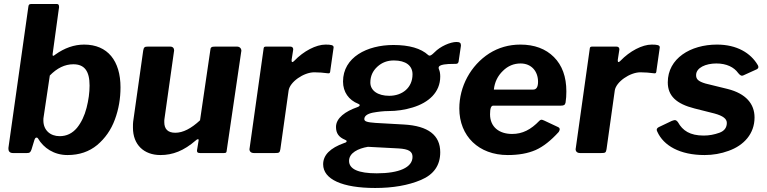

<svg xmlns="http://www.w3.org/2000/svg" viewBox="-20 -762 3821 956"><path d="M114 0C127 0 132 -3 137 -18L151 -64C154 -73 157 -77 162 -77C165 -77 167 -76 169 -73C197 -25 249 10 316 10C375 10 424 -7 464 -40C503 -73 533 -115 552 -167C571 -218 580 -272 580 -327C580 -459 516 -540 399 -540C349 -540 301 -523 255 -490C250 -486 247 -484 245 -484C243 -484 242 -485 242 -488V-493L273 -719C274 -721 274 -724 274 -728C274 -737 271 -742 264 -742H135C126 -742 122 -739 121 -727L22 -26C22 -24 22 -22 22 -20C22 -10 28 0 44 0ZM228 -386C264 -423 303 -442 345 -442C400 -442 426 -409 426 -336C426 -301 421 -264 411 -225C401 -186 385 -152 363 -125C340 -98 312 -84 277 -84C230 -84 196 -114 196 -162C196 -169 196 -175 197 -178Z M779 10C840 10 895 -11 955 -63C959 -67 963 -69 966 -69C968 -69 969 -68 969 -65V-63L961 -14C961 -13 961 -11 961 -10C961 -3 966 0 976 0H1095C1106 0 1108 -2 1109 -14L1181 -504C1181 -506 1182 -508 1182 -509C1182 -519 1175 -530 1160 -530H1052C1033 -530 1028 -527 1027 -511L976 -163C932 -122 891 -101 853 -101C816 -101 798 -119 798 -154C798 -161 798 -167 799 -171L846 -504C846 -506 847 -508 847 -510C847 -521 842 -530 827 -530H717C700 -530 696 -527 693 -510L643 -156C642 -150 642 -140 642 -126C642 -42 696 10 779 10Z M1350 0C1370 0 1373 -2 1376 -19L1417 -311C1423 -354 1492 -402 1545 -402C1568 -402 1590 -400 1613 -397C1614 -397 1615 -397 1616 -397C1621 -397 1624 -398 1625 -413L1641 -525C1641 -526 1641 -526 1641 -527C1641 -537 1629 -540 1601 -540C1554 -540 1492 -508 1445 -459C1441 -455 1438 -453 1436 -453C1433 -453 1432 -455 1432 -460V-464L1439 -509C1439 -512 1440 -514 1440 -516C1440 -525 1435 -530 1425 -530H1306C1295 -530 1293 -528 1292 -516L1223 -25C1223 -23 1222 -21 1222 -19C1222 -10 1228 0 1244 0Z M1848 174C1936 174 2012 161 2076 134C2140 107 2172 61 2172 -4C2172 -89 2112 -135 1992 -142L1850 -150C1809 -153 1794 -157 1794 -169C1794 -184 1808 -195 1836 -201C1864 -206 1890 -209 1914 -209C1955 -209 1996 -215 2035 -227C2114 -251 2172 -302 2172 -381C2172 -395 2170 -407 2166 -416C2165 -419 2164 -421 2164 -424C2164 -433 2173 -438 2191 -441C2202 -443 2221 -444 2246 -444C2247 -444 2248 -444 2249 -444C2258 -444 2264 -447 2265 -466L2275 -534C2275 -535 2275 -536 2275 -537C2275 -548 2269 -553 2253 -553C2222 -553 2172 -531 2144 -502C2129 -487 2123 -485 2119 -485C2117 -485 2114 -486 2112 -488C2076 -521 2018 -538 1939 -538C1808 -538 1688 -477 1688 -356C1688 -304 1716 -264 1764 -245C1769 -243 1771 -241 1771 -238C1771 -235 1767 -231 1758 -228C1701 -208 1653 -175 1653 -130C1653 -98 1667 -79 1698 -66C1703 -64 1706 -62 1706 -59C1706 -55 1702 -52 1694 -50C1624 -25 1589 10 1589 56C1589 131 1685 174 1848 174ZM1918 -285C1861 -285 1824 -311 1824 -351C1824 -383 1836 -409 1859 -430C1882 -451 1909 -461 1941 -461C2001 -461 2034 -435 2034 -392C2034 -325 1983 -285 1918 -285ZM1856 101C1764 101 1718 80 1718 39C1718 -1 1764 -23 1812 -31L1964 -23C2015 -20 2034 -8 2034 19C2034 72 1967 101 1856 101Z M2508 10C2562 10 2608 2 2647 -15C2685 -32 2723 -62 2762 -105C2765 -110 2767 -115 2767 -118C2767 -124 2763 -128 2755 -131L2689 -162C2682 -165 2678 -166 2676 -166C2673 -166 2669 -164 2666 -161C2623 -116 2581 -95 2530 -95C2465 -95 2420 -130 2420 -193C2420 -222 2425 -236 2436 -236H2773C2789 -236 2793 -240 2796 -251C2799 -269 2800 -288 2800 -307C2800 -380 2779 -437 2738 -478C2697 -519 2641 -540 2571 -540C2514 -540 2462 -525 2416 -496C2323 -436 2267 -331 2267 -222C2267 -84 2364 10 2508 10ZM2439 -316C2443 -353 2458 -384 2484 -409C2509 -434 2539 -446 2572 -446C2627 -446 2659 -406 2659 -355C2659 -329 2651 -316 2635 -316Z M2974 0C2994 0 2997 -2 3000 -19L3041 -311C3047 -354 3116 -402 3169 -402C3192 -402 3214 -400 3237 -397C3238 -397 3239 -397 3240 -397C3245 -397 3248 -398 3249 -413L3265 -525C3265 -526 3265 -526 3265 -527C3265 -537 3253 -540 3225 -540C3178 -540 3116 -508 3069 -459C3065 -455 3062 -453 3060 -453C3057 -453 3056 -455 3056 -460V-464L3063 -509C3063 -512 3064 -514 3064 -516C3064 -525 3059 -530 3049 -530H2930C2919 -530 2917 -528 2916 -516L2847 -25C2847 -23 2846 -21 2846 -19C2846 -10 2852 0 2868 0Z M3488 10C3530 10 3570 3 3608 -11C3684 -38 3737 -96 3737 -177C3737 -245 3694 -296 3603 -319L3493 -346C3456 -357 3446 -368 3446 -388C3446 -425 3494 -446 3547 -446C3598 -446 3635 -427 3655 -399C3662 -390 3669 -385 3674 -385C3677 -385 3680 -386 3682 -387L3748 -417C3753 -420 3756 -423 3756 -428C3756 -432 3755 -435 3753 -438C3718 -498 3649 -540 3550 -540C3418 -540 3305 -471 3305 -352C3305 -285 3347 -245 3438 -222L3537 -197C3581 -185 3599 -170 3599 -150C3599 -127 3587 -110 3562 -101C3537 -92 3511 -87 3484 -87C3415 -87 3379 -112 3356 -153C3351 -160 3346 -164 3340 -164C3338 -164 3333 -163 3325 -160L3260 -129C3253 -125 3250 -121 3250 -116C3250 -113 3251 -110 3253 -106C3284 -37 3365 10 3488 10Z"/></svg>

Font: Libre Franklin
Style: Bold Italic
Weight: 700
Italic angle: -8°
Designer: Pablo Impallari, Rodrigo Fuenzalida
Foundry: Impallari Type
Version: Version 1.002; ttfautohint (v1.5)